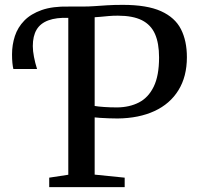

<svg xmlns="http://www.w3.org/2000/svg" viewBox="-20 -770 812 790"><path d="M182.5 0V-39L261 -51V-713L252 -728L261 -743H317Q346 -743 369.8 -744.8Q393.5 -746.5 420.5 -748.2Q447.5 -750 485 -750Q585 -750 642.5 -724Q700 -698 724.5 -650Q749 -602 749 -534.5Q749 -455 714.2 -398.8Q679.5 -342.5 615.5 -313Q551.5 -283.5 464.5 -282.5Q448.5 -282.5 428.5 -283.2Q408.5 -284 392 -285Q375.5 -286 369.5 -287V-51.5L493 -39V0ZM462 -328Q513 -328.5 551.8 -348.5Q590.5 -368.5 612.5 -413.5Q634.5 -458.5 634.5 -533.5Q634.5 -592 617.8 -630Q601 -668 563.8 -686.8Q526.5 -705.5 465 -705.5Q445 -705.5 427.5 -704Q410 -702.5 395.5 -701Q381 -699.5 369.5 -699V-334Q383.5 -331.5 408 -329.8Q432.5 -328 462 -328ZM35 -486Q32.5 -496 31 -511.2Q29.5 -526.5 29.5 -546.5Q29.5 -585.5 41.2 -621.5Q53 -657.5 80 -685.2Q107 -713 152 -728.8Q197 -744.5 263 -743L270.5 -719.5L263 -696.5Q212 -698.5 179 -686.2Q146 -674 130.5 -647.8Q115 -621.5 115 -580.5Q115 -560.5 119.8 -535.8Q124.5 -511 132.5 -486Z"/></svg>

Font: Merriweather 60pt
Style: Regular
Weight: 400
Version: Version 2.100